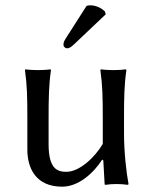

<svg xmlns="http://www.w3.org/2000/svg" viewBox="-20 -693 577 723"><path d="M365 -92 369 -89 374 0C374 2 375 3 378 3C391 1 403 0 418 0C430 0 449 1 462 3L464 0C456 -43 447 -117 447 -192V-249C447 -324 448 -376 456 -429L454 -432C442 -430 419 -429 407 -429C395 -429 372 -430 360 -432L358 -429C366 -372 367 -325 367 -249V-151C337 -100 279 -46 230 -46C196 -46 163 -57 163 -150V-249C163 -324 164 -376 172 -429L170 -432C158 -430 135 -429 123 -429C111 -429 88 -430 76 -432L74 -429C82 -372 83 -325 83 -249V-129C83 -60 115 10 214 10C276 10 332 -41 365 -92ZM306 -671 230 -552C222 -539 219 -535 219 -524C219 -517 226 -511 233 -511C240 -511 248 -515 263 -530L378 -639L375 -650C352 -672 326 -673 320 -673C315 -673 309 -672 306 -671Z"/></svg>

Font: Libertinus Sans
Style: Regular
Weight: 400
Designer: Philipp H. Poll, Khaled Hosny
Foundry: Caleb Maclennan
Version: Version 7.050;RELEASE